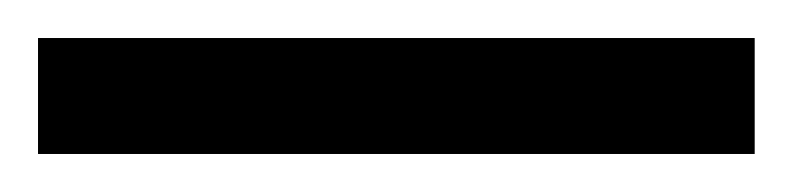

<svg xmlns="http://www.w3.org/2000/svg" viewBox="-20 -720 417 101"><path d="M0 -639V-700H377V-639Z"/></svg>

Font: Archivo Expanded
Style: Regular
Weight: 400
Width: 7
Designer: Hector Gatti
Foundry: Omnibus-Type
Version: Version 2.001